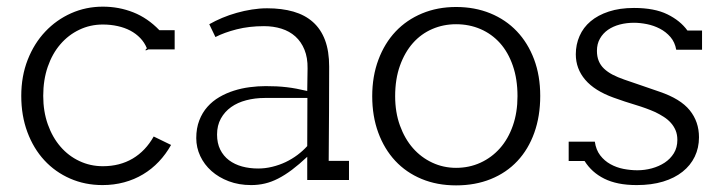

<svg xmlns="http://www.w3.org/2000/svg" viewBox="-20 -542 2174 577"><path d="M423.8 -392.6 422.9 -393.6 421.4 -397Q414.1 -414.6 401.4 -427.7Q388.7 -440.9 371.6 -450Q354.5 -459 333.5 -463.6Q312.5 -468.3 289.1 -468.3Q251 -468.3 218.3 -452.6Q185.5 -437 161.4 -408.9Q137.2 -380.9 123.5 -341.3Q109.9 -301.8 109.9 -253.9Q109.9 -207 123.8 -168Q137.7 -128.9 161.9 -101.1Q186 -73.2 218.8 -57.9Q251.5 -42.5 289.1 -42.5Q339.8 -42.5 378.7 -65.4Q417.5 -88.4 441.9 -131.8L494.1 -106.4Q478.5 -78.6 457.3 -56.2Q436 -33.7 409.9 -18.1Q383.8 -2.4 353 5.9Q322.3 14.2 288.1 14.2Q235.4 14.2 190.7 -5.4Q146 -24.9 113.3 -60.3Q80.6 -95.7 62.3 -145Q43.9 -194.3 43.9 -253.9Q43.9 -313 63.2 -362.3Q82.5 -411.6 116 -447Q149.4 -482.4 193.8 -502.2Q238.3 -522 289.1 -522Q337.4 -522 380.6 -504.9Q423.8 -487.8 459 -451.2H504.9V-393.6H425.8ZM423.8 -392.6 416 -389.6Q417.5 -390.1 419.4 -392.1Q418.5 -391.6 417.7 -391.4Q417 -391.1 417 -391.6Q417 -392.1 418 -393.3Q418.9 -394.5 421.4 -397L423.3 -398.9Q423.3 -397 423.6 -395.5Q423.8 -394 423.8 -392.6Z M903.3 -1V-70.8Q878.9 -47.9 857.4 -31.7Q835.9 -15.6 815.9 -5.4Q795.9 4.9 776.1 9.5Q756.3 14.2 734.9 14.2Q697.8 14.2 667.5 2.7Q637.2 -8.8 615.5 -28.1Q593.8 -47.4 581.8 -73Q569.8 -98.6 569.8 -127Q569.8 -156.7 578.9 -180.2Q587.9 -203.6 603.3 -220.9Q618.7 -238.3 639.2 -250.2Q659.7 -262.2 682.9 -269.5Q706.1 -276.9 730.5 -280Q754.9 -283.2 778.3 -283.2Q795.4 -283.2 810.8 -282.5Q826.2 -281.7 841.1 -280Q856 -278.3 871.3 -275.4Q886.7 -272.5 903.3 -268.6L904.3 -336.4Q904.8 -368.7 895 -392.6Q885.3 -416.5 867.7 -432.4Q850.1 -448.2 825.9 -455.8Q801.8 -463.4 773.4 -463.4Q729 -463.4 691.4 -453.9Q653.8 -444.3 627.4 -430.7L608.9 -469.2Q627 -479.5 647.9 -488.3Q668.9 -497.1 691.4 -503.4Q713.9 -509.8 737.1 -513.4Q760.3 -517.1 782.7 -517.1Q827.1 -517.1 861.8 -507.1Q896.5 -497.1 920.4 -475.8Q944.3 -454.6 956.8 -421.4Q969.2 -388.2 969.2 -341.8Q969.2 -274.9 968.8 -206.1Q968.3 -137.2 967.8 -58.6H1028.8V-1ZM775.4 -247.6Q746.1 -247.6 720 -240.7Q693.8 -233.9 674.6 -220.2Q655.3 -206.5 643.8 -185.8Q632.3 -165 632.3 -137.7Q632.3 -111.8 641.8 -92.5Q651.4 -73.2 668.2 -60.5Q685.1 -47.9 707.5 -41.7Q730 -35.6 755.9 -35.6Q777.3 -35.6 798.3 -40.8Q819.3 -45.9 838.4 -54.9Q857.4 -64 874 -76.4Q890.6 -88.9 903.3 -103L903.8 -247.6Z M1350.6 15.1Q1293.5 15.1 1247.1 -4.2Q1200.7 -23.4 1167.7 -58.8Q1134.8 -94.2 1116.7 -143.6Q1098.6 -192.9 1098.6 -252.9Q1098.6 -313 1117.2 -362.5Q1135.7 -412.1 1168.9 -447.3Q1202.1 -482.4 1248.5 -501.7Q1294.9 -521 1350.6 -521Q1406.7 -521 1453.4 -502Q1500 -482.9 1533.2 -448Q1566.4 -413.1 1585 -363.8Q1603.5 -314.5 1603.5 -253.9Q1603.5 -192.9 1585.7 -143.1Q1567.9 -93.3 1534.9 -58.1Q1502 -22.9 1455.1 -3.9Q1408.2 15.1 1350.6 15.1ZM1350.6 -469.2Q1312.5 -469.2 1279.1 -454.8Q1245.6 -440.4 1220.9 -412.6Q1196.3 -384.8 1181.9 -344.5Q1167.5 -304.2 1167.5 -252.9Q1167.5 -204.6 1181.9 -164.8Q1196.3 -125 1220.9 -96.9Q1245.6 -68.8 1279.1 -53.2Q1312.5 -37.6 1350.6 -37.6Q1390.1 -37.6 1423.8 -53Q1457.5 -68.4 1482.4 -96.4Q1507.3 -124.5 1521.2 -164.3Q1535.2 -204.1 1535.2 -252.9Q1535.2 -304.2 1521.2 -344.5Q1507.3 -384.8 1482.7 -412.4Q1458 -439.9 1424.1 -454.6Q1390.1 -469.2 1350.6 -469.2Z M2012.2 -392.6Q2008.3 -415 1994.9 -430.7Q1981.4 -446.3 1963.1 -455.8Q1944.8 -465.3 1924.1 -469.5Q1903.3 -473.6 1885.3 -473.6Q1862.8 -473.6 1842.5 -468.3Q1822.3 -462.9 1807.1 -452.4Q1792 -441.9 1783 -426Q1773.9 -410.2 1773.9 -389.2Q1773.9 -372.1 1779.3 -358.9Q1784.7 -345.7 1795.2 -335.7Q1805.7 -325.7 1821 -317.6Q1836.4 -309.6 1856.4 -302.7Q1882.8 -293.9 1908.9 -284.7Q1935.1 -275.4 1961.4 -266.6Q2024.9 -245.1 2052.7 -210.7Q2080.6 -176.3 2080.6 -129.4Q2080.6 -97.7 2067.9 -71.3Q2055.2 -44.9 2031.2 -25.9Q2007.3 -6.8 1972.7 3.7Q1938 14.2 1893.6 14.2Q1863.3 14.2 1839.1 9.3Q1814.9 4.4 1795.9 -5.1Q1776.9 -14.6 1762.2 -27.8Q1747.6 -41 1736.8 -58.1H1689V-116.2H1767.6Q1771 -91.8 1783.7 -75.2Q1796.4 -58.6 1814.5 -48.6Q1832.5 -38.6 1853.8 -34.4Q1875 -30.3 1895.5 -30.3Q1917.5 -30.3 1939 -36.1Q1960.4 -42 1977.5 -53.2Q1994.6 -64.5 2005.1 -81.5Q2015.6 -98.6 2015.6 -121.6Q2015.6 -137.7 2010.3 -150.4Q2004.9 -163.1 1995.8 -173.1Q1986.8 -183.1 1974.6 -190.9Q1962.4 -198.7 1949.2 -205.1Q1922.9 -216.8 1890.4 -226.6Q1857.9 -236.3 1824.2 -248.5Q1767.1 -269 1738.8 -302.2Q1710.4 -335.4 1710.4 -378.9Q1710.4 -408.2 1721.7 -433.8Q1732.9 -459.5 1754.9 -478Q1776.9 -496.6 1809.6 -507.3Q1842.3 -518.1 1885.3 -518.1Q1946.8 -518.1 1985.6 -499Q2024.4 -480 2045.9 -450.2H2089.8V-392.6Z"/></svg>

Font: Twentytwelve Slab Light
Style: TwentytwelveSlab
Weight: 300
Designer: Domenico Catapano
Version: Version 1.00 2012